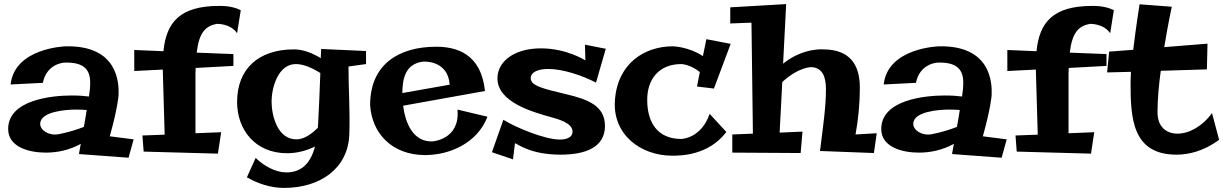

<svg xmlns="http://www.w3.org/2000/svg" viewBox="-20 -739 5995 941"><path d="M518 -71C557 -210 561 -271 561 -271C564 -333 558 -517 303 -512C303 -512 52 -506 32 -325L190 -333C209 -428 294 -432 294 -432C392 -436 422 -397 422 -334C422 -312 420 -290 416 -266C394 -269 366 -271 331 -271C232 -271 20 -249 20 -107C20 -17 124 9 205 9C260 9 320 -3 376 -34C376 -34 370 -4 367 16L610 34L635 -56ZM405 -200C401 -173 396 -144 391 -117C360 -105 315 -90 266 -81C218 -73 177 -101 177 -132C177 -193 304 -202 353 -202C372 -202 390 -201 405 -200Z M1124 -474 944 -481C956 -582 988 -611 1042 -622C1042 -622 1109 -625 1142 -576L1160 -689C1114 -713 1054 -710 1054 -710C861 -710 795 -629 781 -488L638 -494V-391L778 -398V-390L787 -79L678 -75L684 4L1048 14L1064 -91L938 -86V-365C938 -379 938 -393 939 -406L1124 -416Z M1774 -489 1554 -499C1554 -499 1553 -481 1552 -454C1516 -476 1469 -497 1421 -497C1245 -497 1142 -400 1142 -239C1142 -103 1231 12 1387 12C1434 12 1482 0 1524 -21C1504 55 1462 106 1384 106C1330 106 1273 74 1233 35L1190 130C1244 161 1307 182 1372 182C1549 182 1686 87 1692 -80C1696 -193 1688 -299 1688 -413L1774 -425ZM1539 -130C1538 -124 1538 -118 1538 -113C1507 -82 1470 -56 1433 -56C1338 -56 1311 -176 1311 -242C1311 -305 1341 -425 1430 -425C1468 -425 1513 -405 1550 -381C1547 -302 1543 -199 1539 -130Z M2222 -202C2236 -54 2099 -46 2099 -46C2007 -43 1967 -131 1956 -221L2357 -293C2338 -476 2217 -510 2118 -510C1941 -510 1794 -429 1794 -224C1802 -90 1897 21 2064 21C2184 21 2320 -38 2369 -167ZM1952 -283C1952 -355 1968 -427 2054 -437C2054 -437 2175 -447 2184 -324Z M2847 -520 2849 -443C2849 -443 2758 -502 2631 -502C2495 -502 2418 -434 2418 -355C2418 -239 2587 -191 2680 -165C2719 -154 2786 -136 2786 -94C2786 -61 2747 -55 2724 -55C2650 -55 2508 -114 2447 -152L2391 7L2494 42L2504 -37C2513 -37 2574 19 2727 19C2852 19 2945 -18 2945 -122C2945 -220 2862 -252 2756 -277C2638 -305 2581 -319 2581 -356C2581 -385 2616 -401 2667 -401C2740 -401 2837 -368 2901 -334L2949 -500Z M3458 -181C3416 -59 3319 -58 3319 -58C3202 -58 3152 -139 3152 -250C3152 -351 3210 -425 3319 -425C3319 -425 3362 -424 3410 -386L3396 -315L3479 -305L3561 -524L3442 -547L3425 -464C3354 -511 3277 -512 3277 -512C3144 -512 3008 -433 2994 -250C2980 -80 3120 24 3274 24C3315 24 3451 24 3540 -92Z M3801 -89 3814 -337C3894 -411 3956 -410 3956 -410C4011 -408 4028 -362 4028 -303C4028 -210 4013 -116 3999 1L4263 11L4277 -86L4173 -80C4186 -151 4194 -226 4194 -311C4194 -422 4145 -497 4014 -497C4014 -497 3916 -506 3818 -427L3833 -719L3559 -703V-624L3663 -628L3670 -84L3569 -80V9L3904 11L3913 -94Z M4797 -71C4836 -210 4840 -271 4840 -271C4843 -333 4837 -517 4582 -512C4582 -512 4331 -506 4311 -325L4469 -333C4488 -428 4573 -432 4573 -432C4671 -436 4701 -397 4701 -334C4701 -312 4699 -290 4695 -266C4673 -269 4645 -271 4610 -271C4511 -271 4299 -249 4299 -107C4299 -17 4403 9 4484 9C4539 9 4599 -3 4655 -34C4655 -34 4649 -4 4646 16L4889 34L4914 -56ZM4684 -200C4680 -173 4675 -144 4670 -117C4639 -105 4594 -90 4545 -81C4497 -73 4456 -101 4456 -132C4456 -193 4583 -202 4632 -202C4651 -202 4669 -201 4684 -200Z M5403 -474 5223 -481C5235 -582 5267 -611 5321 -622C5321 -622 5388 -625 5421 -576L5439 -689C5393 -713 5333 -710 5333 -710C5140 -710 5074 -629 5060 -488L4917 -494V-391L5057 -398V-390L5066 -79L4957 -75L4963 4L5327 14L5343 -91L5217 -86V-365C5217 -379 5217 -393 5218 -406L5403 -416Z M5653 -188C5653 -248 5659 -320 5669 -392L5895 -399L5898 -525L5686 -508C5704 -619 5723 -706 5723 -706L5565 -718C5565 -718 5547 -605 5534 -495L5416 -486L5406 -384L5523 -387C5522 -367 5521 -348 5521 -334C5521 -165 5527 19 5746 19C5802 19 5877 4 5955 -54C5936 -126 5920 -185 5920 -185C5872 -118 5806 -84 5751 -84C5696 -84 5653 -118 5653 -188Z"/></svg>

Font: Peralta
Style: Regular
Weight: 400
Designer: Astigmatic (AOETI)
Foundry: Astigmatic (AOETI)
Version: Version 1.000